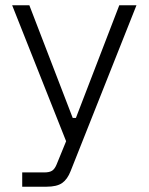

<svg xmlns="http://www.w3.org/2000/svg" viewBox="-20 -506 562 726"><path d="M64 200V146H147Q167 146 177 139.5Q187 133 194 116L230 28L26 -486H91L255 -60H267L431 -486H496L247 141Q235 172 215 186Q195 200 156 200Z"/></svg>

Font: Space Grotesk Frontify Light
Style: Regular
Weight: 300
Designer: Florian Karsten
Version: Version 2.000